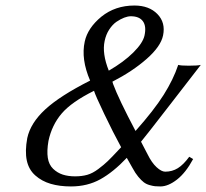

<svg xmlns="http://www.w3.org/2000/svg" viewBox="-20 -668 750 698"><path d="M321.8 -337.9Q240.2 -297.4 204.3 -255.4Q168.5 -213.4 156.2 -155.8Q149.9 -119.1 153.8 -94.2Q157.7 -69.3 173.1 -54.4Q188.5 -39.6 208.3 -33.2Q228 -26.9 252.9 -26.9Q277.8 -26.9 297.4 -32.5Q316.9 -38.1 337.6 -53.7Q358.4 -69.3 371.8 -82.3Q385.3 -95.2 412.6 -124.5Q418 -129.9 420.4 -132.8Q391.1 -186.5 358.9 -253.9Q326.7 -321.3 321.8 -337.9ZM375.5 -411.1Q429.7 -442.4 464.6 -477.1Q499.5 -511.7 505.4 -539.1Q512.7 -572.8 499.5 -590.8Q486.3 -608.9 455.6 -608.9Q444.8 -608.9 431.4 -603.8Q418 -598.6 403.6 -588.9Q389.2 -579.1 377 -560.5Q365.2 -542.5 360.4 -519Q350.6 -473.6 375.5 -411.1ZM472.7 -191.9Q539.6 -267.1 575 -323.2Q610.4 -379.4 627.9 -432.1Q637.2 -429.2 666 -429.2Q699.2 -429.2 710 -432.1L598.6 -288.1Q508.8 -171.9 492.7 -152.8L516.6 -106.9Q531.7 -76.2 549.3 -60.1Q566.9 -43.9 580.6 -43.9Q606 -43.9 626.5 -56.6Q647 -69.3 668 -98.1L682.1 -89.8Q655.3 -40 623.3 -15.1Q591.3 9.8 563 9.8Q551.3 9.8 543.7 9Q536.1 8.3 523.9 4.9Q511.7 1.5 502.7 -5.4Q493.7 -12.2 482.7 -25.4Q471.7 -38.6 461.9 -57.1L440.9 -94.2Q392.1 -42.5 345 -16.4Q297.9 9.8 237.8 9.8Q196.3 9.8 164.1 0.2Q131.8 -9.3 108.2 -30.3Q84.5 -51.3 77.4 -84.7Q70.3 -118.2 79.1 -166Q90.8 -220.7 144.5 -270.3Q198.2 -319.8 307.6 -375Q273.9 -453.1 288.1 -517.1Q298.8 -566.4 348.6 -607.4Q398.9 -647.9 468.8 -647.9Q522 -647.9 552.2 -616.9Q582.5 -585.9 572.8 -539.1Q564.5 -499 513.2 -453.9Q461.9 -408.7 388.7 -371.1L391.1 -362.8Q410.6 -309.6 472.7 -191.9Z"/></svg>

Font: Linux Biolinum G
Style: Italic
Weight: 400
Italic angle: -12°
Designer: Philipp H. Poll
Foundry: Philipp H. Poll
Version: Version 0.5.1